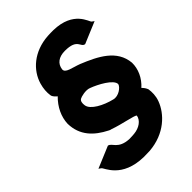

<svg xmlns="http://www.w3.org/2000/svg" viewBox="-252 -835 1097 1097"><g transform="rotate(-45 297.0 -286.0)"><path d="M144 -38 13 17 27 27C40 36 70 150 244 153C261 153 275 152 291 152C423 142 501 60 528 -13C540 -45 540 -76 536 -102C531 -115 524 -125 513 -136C555 -174 578 -225 577 -276C567 -388 465 -438 362 -480C315 -498 264 -502 268 -532C273 -571 303 -595 354 -595C455 -595 430 -544 463 -540L594 -595L580 -605C569 -613 550 -722 390 -725C376 -725 361 -725 345 -724C225 -716 147 -644 123 -561C114 -530 112 -500 116 -474C118 -460 131 -449 141 -440C98 -398 72 -344 70 -289C72 -193 130 -136 209 -96C215 -93 218 -91 226 -90C286 -68 373 -54 383 -43C378 -9 342 16 298 20C286 21 272 22 258 22C171 18 172 -35 144 -38ZM435 -245C431 -225 389 -193 353 -203C290 -218 219 -255 214 -295C211 -313 214 -329 225 -336C234 -342 279 -354 305 -343C351 -326 435 -282 435 -245Z"/></g></svg>

Font: Bluebird
Style: SfBdObl
Weight: 700
Designer: Jasper
Foundry: Cannot Into Space Fonts
Version: Version 0.98